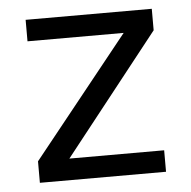

<svg xmlns="http://www.w3.org/2000/svg" viewBox="-42 -519 557 561"><g transform="rotate(-5 237.0 -239.0)"><path d="M53 0V-63L335 -415H53V-478H423V-415L145 -63H423V0Z"/></g></svg>

Font: Karla
Style: Regular
Weight: 400
Designer: Jonathan Pinhorn
Version: Version 2.004;gftools[0.9.33]